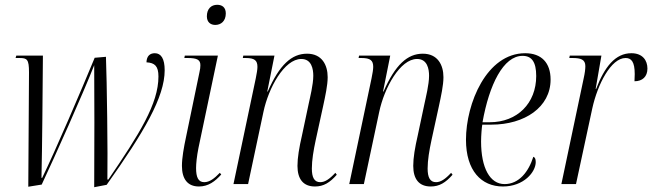

<svg xmlns="http://www.w3.org/2000/svg" viewBox="-20 -768 2721 801"><path d="M373 13 425 3C581 -217 667 -363 667 -475C667 -523 652 -546 626 -546C606 -546 592 -535 591 -508C626 -506 641 -492 641 -449C641 -335 562 -210 432 -19H428C430 -121 426 -432 422 -531L375 -527C322 -398 210 -137 156 -26H153C156 -149 158 -396 159 -536H48L45 -526H61C93 -526 101 -521 101 -466L98 11L154 2C208 -113 326 -376 373 -496C374 -412 374 -111 373 13Z M878 -664C902 -664 922 -680 922 -712C922 -738 906 -748 886 -748C861 -748 843 -731 843 -700C843 -675 859 -664 878 -664ZM810 10C849 10 877 -11 903 -40L897 -47C874 -23 854 -8 832 -8C807 -8 798 -29 798 -67C798 -85 801 -116 808 -151L889 -536H751L749 -526H763C803 -526 816 -518 816 -496C816 -488 815 -478 812 -466L756 -196C747 -154 739 -109 739 -76C739 -22 762 10 810 10Z M1294 10C1330 10 1356 -6 1385 -39L1379 -47C1354 -20 1335 -8 1316 -8C1291 -8 1281 -28 1281 -65C1281 -100 1288 -141 1297 -183L1328 -325C1337 -367 1347 -412 1347 -446C1347 -497 1323 -544 1261 -544C1197 -544 1146 -498 1097 -386H1095L1125 -536H995L993 -526H1005C1042 -526 1054 -516 1054 -489C1054 -478 1051 -461 1047 -441L954 0H1015L1079 -301C1100 -401 1166 -522 1237 -522C1280 -522 1287 -480 1287 -452C1287 -415 1273 -360 1268 -336L1240 -204C1228 -152 1221 -110 1221 -76C1221 -21 1245 10 1294 10Z M1777 10C1813 10 1839 -6 1868 -39L1862 -47C1837 -20 1818 -8 1799 -8C1774 -8 1764 -28 1764 -65C1764 -100 1771 -141 1780 -183L1811 -325C1820 -367 1830 -412 1830 -446C1830 -497 1806 -544 1744 -544C1680 -544 1629 -498 1580 -386H1578L1608 -536H1478L1476 -526H1488C1525 -526 1537 -516 1537 -489C1537 -478 1534 -461 1530 -441L1437 0H1498L1562 -301C1583 -401 1649 -522 1720 -522C1763 -522 1770 -480 1770 -452C1770 -415 1756 -360 1751 -336L1723 -204C1711 -152 1704 -110 1704 -76C1704 -21 1728 10 1777 10Z M2078 10C2165 10 2215 -50 2215 -92C2215 -106 2211 -112 2205 -114C2185 -51 2145 0 2085 0C2024 0 1987 -67 1987 -178C1987 -202 1990 -238 1992 -248H2030C2169 -248 2277 -321 2277 -436C2277 -506 2239 -546 2171 -546C2010 -546 1924 -336 1924 -185C1924 -56 1988 10 2078 10ZM2023 -258H1993C2021 -415 2080 -535 2160 -535C2198 -535 2217 -510 2217 -451C2217 -337 2138 -258 2023 -258Z M2415 -441 2322 0H2383L2451 -316C2473 -416 2529 -526 2590 -526C2614 -526 2628 -510 2628 -459C2628 -450 2627 -441 2627 -429C2660 -429 2681 -448 2681 -482C2681 -516 2661 -546 2614 -546C2547 -546 2502 -489 2467 -397H2465L2489 -536H2357L2355 -526H2368C2403 -526 2422 -520 2422 -492C2422 -480 2420 -463 2415 -441Z"/></svg>

Font: Noto Serif Display Condensed Light
Style: Italic
Weight: 300
Width: 3
Italic angle: -12°
Designer: Monotype Design Team
Foundry: Monotype Imaging Inc.
Version: Version 2.009